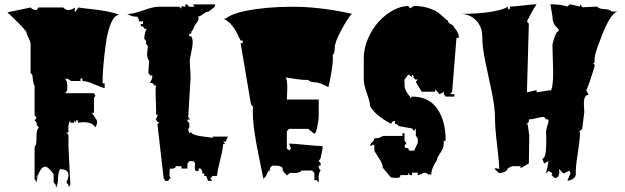

<svg xmlns="http://www.w3.org/2000/svg" viewBox="-20 -766 2883 886"><path d="M295.4 -175.8 295.9 -154.8H286.1L295.9 -143.6V-90.3L304.7 86.9L295.9 98.1V86.9L286.1 75.7Q295.9 56.2 295.9 42Q295.9 14.6 257.3 14.6Q248.5 28.3 247.8 58.6Q247.1 88.9 237.8 100.1V87.9L227.5 75.7V37.6Q202.1 3.4 190.4 3.4Q178.7 3.4 172.4 11.2Q166 19 160.2 31.2Q154.3 43.5 149.4 48.3V75.7L139.6 60.5V-86.9Q148.4 -99.1 148.4 -122.1V-141.6Q148.4 -165.5 159.2 -178.2L149.4 -189V-199.7L139.6 -210.4L148.9 -222.7L139.6 -234.9V-370.1Q134.3 -377 132.8 -391.6Q131.3 -406.2 129.6 -416.5Q127.9 -426.8 121.1 -426.8V-562.5Q121.1 -573.7 111.6 -591.3Q102.1 -608.9 102.1 -618.7Q77.1 -650.9 14.2 -709L121.1 -731.4Q130.9 -719.7 148.9 -719.7L157.7 -731.4H272Q281.7 -719.7 295.9 -719.7Q310.1 -719.7 325.2 -731.4V-709L342.3 -731.4Q361.8 -728 400.4 -724.1Q485.4 -715.3 531.2 -697.8Q508.8 -697.8 491.9 -658Q475.1 -618.2 467.8 -560.5Q453.1 -450.7 453.1 -381.3H462.9V-358.9Q448.7 -362.3 414.8 -377.2Q380.9 -392.1 360.4 -392.1V-403.8H351.6V-392.1H307.6Q299.3 -401.9 280.8 -403.8Q290.5 -389.2 290.5 -370.4Q290.5 -351.6 289.6 -347.7L280.8 -335.9H413.6L420.4 -323.7L413.6 -313.5V-245.6H403.8Q405.3 -243.2 412.6 -232.9Q428.2 -210.9 428.2 -204.6Q428.2 -189.9 418.9 -178.2Q408.7 -202.1 364.7 -202.1Q356.9 -202.1 339.8 -199.7V-210.4H331.1V-199.7L322.3 -210.4V-199.7H304.7V-210.4Q295.4 -198.7 295.4 -175.8ZM149.4 60.5Q149.4 52.2 156.2 44.4Q150.4 59.1 149.4 65.4ZM157.2 42.5 159.2 37.6V42Q158.2 42 157.2 42.5Z M855.5 -483.4 859.4 -413.6V-407.2L848.6 -225.6L857.4 -214.8H848.1L843.3 -210.4L856.4 -192.4H851.6L854.5 -180.7L848.1 -168L853.5 -150.9L861.8 -157.2Q860.8 -142.1 933.6 -133.8Q959 -130.9 960.4 -129.9L963.4 -135.7H1031.7L1021 -112.3H1009.8L1020 -101.1H1009.8Q1008.3 -75.7 995.8 -27.3Q983.4 21 981.4 45.9H961.4L950.7 57.6L960 68.4H939.9L931.6 45.9H921.9L922.9 34.2H912.6L913.6 23.4L905.8 11.7H896.5L896 23.4H887.2Q878.9 23.4 878.9 9.5Q878.9 -4.4 880.4 -11.2L872.6 -22.5H854.5L844.7 -11.2V11.7H817.4L817.9 1H791.5Q790 12.7 770 12.7L763.7 11.7L761.7 45.9L769 57.6H761.2Q761.2 69.3 750 69.3L743.2 68.4L735.4 57.6L706.5 -192.4L715.3 -203.1H707L699.2 -214.8L708.5 -236.8H699.7L700.7 -250.5L697.8 -341.8Q697.8 -342.8 699.2 -372.1H690.4Q690.4 -383.8 671.4 -383.8Q683.1 -401.9 683.1 -414.6V-417.5H673.8L664.6 -428.7L668 -484.9Q658.7 -498.5 658.7 -517.6L662.6 -553.2L653.3 -564.5L654.3 -576.2L645.5 -587.9Q647.9 -621.6 657.7 -632.8H647.9L638.7 -644.5H629.4L629.9 -655.3H639.6L640.6 -667.5H620.6V-677.2L612.8 -689Q593.3 -689 583 -694.1Q572.8 -699.2 567.4 -701.2Q592.8 -701.2 640.1 -718Q687.5 -734.9 710.9 -734.9H807.6L816.9 -725.6V-734.9L826.2 -739.7L825.2 -734.9H834.5L835.4 -745.6H844.2L851.6 -734.9H877.9L870.6 -745.6H973.6L970.2 -733.9L941.9 -712.4Q931.6 -712.4 916.7 -700.7Q901.9 -689 893.1 -689L897 -681.2Q896.5 -672.4 885 -657.2Q873.5 -642.1 872.6 -632.8L863.3 -620.1L862.3 -610.4H853.5L853 -598.6H861.8Q869.1 -590.3 869.1 -572Q869.1 -553.7 862.3 -523.2Q855.5 -492.7 855.5 -483.4Z M1339.8 32.2 1318.4 31.7 1303.7 43.5 1284.2 21V8.8Q1274.4 -1.5 1255.4 -1.5H1235.8L1225.6 8.8V21Q1216.8 21 1210.9 38.1Q1205.1 55.2 1196.8 55.2V65.4Q1191.9 39.1 1177.2 -31.2Q1146.5 -174.8 1146.5 -250.5Q1146.5 -265.6 1147.5 -272.9L1138.2 -284.2L1090.3 -567.4H1100.1V-579.1H1090.3Q1088.9 -581.5 1084.2 -591.1Q1079.6 -600.6 1078.1 -603.5Q1076.7 -606.4 1072.3 -615Q1067.9 -623.5 1065.7 -627Q1063.5 -630.4 1058.8 -637.5Q1054.2 -644.5 1051 -647.9Q1047.9 -651.4 1043 -657Q1038.1 -662.6 1033.7 -666Q1019 -676.3 1011.2 -680.2H1022Q1048.3 -702.6 1113.8 -715.8Q1208.5 -734.9 1331.8 -734.9Q1455.1 -734.9 1603.5 -702.6Q1584 -681.2 1554.4 -626.2Q1524.9 -571.3 1524.9 -546.4Q1524.9 -521.5 1515.1 -510.7L1516.1 -494.6Q1516.1 -455.6 1495.6 -363.8Q1455.1 -386.2 1433.6 -386.2Q1412.1 -386.2 1402.3 -397Q1376.5 -397 1358.2 -399.7Q1339.8 -402.3 1323 -404.8Q1306.2 -407.2 1296.9 -408.7Q1305.7 -403.8 1305.7 -359.4L1303.7 -306.6H1450.7V-227.5Q1450.7 -212.9 1444.3 -181.9Q1438 -150.9 1430.7 -148.4L1402.3 -171.4H1314L1303.7 -160.6V-80.1L1314 -72.3L1322.8 -80.1L1314 -103.5Q1336.9 -103 1388.4 -97.7Q1439.9 -92.3 1468.3 -92.3V-80.1L1459.5 -35.6L1450.7 -23.4L1459.5 -12.7V-1.5H1450.7V8.8L1459.5 21Q1450.7 33.2 1450.7 46.9V77.1L1441.9 65.4H1430.7V32.2L1420.9 21H1372.6Q1362.8 32.2 1339.8 32.2Z M1925.8 -342.8 1898.9 -388.2 1907.7 -398.9Q1894 -398.9 1893.1 -401.4Q1891.1 -407.7 1883.8 -411.1H1891.1L1881.3 -422.4V-411.1L1864.3 -422.4L1846.7 -398.9V-376Q1846.7 -363.8 1849.1 -357.7Q1851.6 -351.6 1852.5 -348.6Q1853.5 -345.7 1856.9 -340.8Q1860.4 -335.9 1861.3 -334Q1865.7 -326.7 1872.1 -320.3V-311.5L1881.3 -320.3Q1958.5 -320.3 1997.6 -264.4Q2036.6 -208.5 2036.6 -116.2H2027.8Q2027.8 -89.4 2022.7 -79.1Q2017.6 -68.8 2010 -57.4Q2002.4 -45.9 1998 -37.6Q1998 -29.3 1991.2 -18.6Q1969.7 14.6 1969.7 42L1960.4 35.6V42Q1958.5 40 1951.2 35.4Q1943.8 30.8 1940.2 30.8Q1936.5 30.8 1925.3 36.4Q1914.1 42 1907.7 42V30.8H1881.3V42H1872.1L1864.3 30.8V42H1828.1Q1828.1 55.2 1810.1 55.2L1784.2 53.2L1746.1 7.8Q1746.1 -6.8 1736.8 -22.7Q1727.5 -38.6 1717.8 -53.5Q1708 -68.4 1707.5 -69.3V-93.8L1699.2 -100.1L1697.3 -93.8H1688Q1688 -100.6 1697.8 -109.9Q1707.5 -119.1 1707.5 -127.4Q1732.4 -127.4 1746.1 -138.7H1837.4V-150.9H1846.7V-116.2L1855.5 -106L1846.7 -93.8Q1846.7 -82 1860.8 -82H1864.3Q1864.3 -70.3 1875 -70.3L1891.1 -71.3L1907.7 -106V-127.4L1898.9 -138.7V-173.3L1891.1 -162.1L1881.3 -173.3L1819.8 -184.1Q1813 -193.8 1802.7 -194.8V-207H1793.5L1784.2 -194.8Q1711.9 -233.9 1688 -275.4Q1688 -293 1673.3 -334Q1658.7 -375 1658.7 -398.9V-497.1Q1658.7 -542 1677.7 -586.9Q1696.8 -631.8 1726.3 -664.6Q1755.9 -697.3 1792.7 -717.8Q1829.6 -738.3 1864.3 -738.3L1872.1 -727.5Q1888.2 -738.3 1891.1 -738.3Q1929.2 -738.3 1960.2 -727.8Q1991.2 -717.3 2006.1 -704.8Q2021 -692.4 2032.2 -681.9Q2043.5 -671.4 2046.9 -671.4Q2046.9 -661.1 2061.8 -653.6Q2076.7 -646 2076.7 -636.7Q2083.5 -632.3 2090.3 -618.9Q2097.2 -605.5 2097.2 -600.3Q2097.2 -595.2 2096.7 -591.3H2086.4L2066.4 -342.8L2057.1 -331.5H2076.7V-320.3H2036.6L2027.8 -331.5V-342.8Q2019 -335 2007.3 -331.5L1988.3 -354.5V-342.8Z M2676.3 -249 2666.5 -170.4 2647.9 -154.8 2656.7 -158.2Q2656.7 -126 2646.7 -63Q2636.7 0 2636.7 33.2H2637.7Q2637.7 49.3 2625.5 58.3Q2613.3 67.4 2598.1 67.4L2612.8 33.2L2608.4 22.5L2606.4 22L2582.5 34.2L2578.1 33.2L2559.6 13.7L2561 26.9Q2561 55.2 2539.6 55.2Q2538.6 54.2 2534.7 50.8Q2525.9 43.9 2525.9 40Q2525.9 36.1 2529.3 33.2L2510.3 22.5L2500 37.1Q2500.5 27.8 2505.4 8.1Q2510.3 -11.7 2510.3 -22.5L2490.7 -11.7L2482.4 -33.7Q2501 -33.7 2501 -116.2L2500 -159.7Q2500 -168.5 2505.6 -184.8Q2511.2 -201.2 2511.2 -208.5Q2511.2 -215.8 2504.4 -215.8L2500 -214.8L2490.7 -226.6Q2479 -226.6 2455.8 -220.7Q2432.6 -214.8 2420.4 -214.8V-204.1L2407.2 -189L2415 -193.4Q2422.4 -142.1 2422.4 -140.6L2420.4 -11.7L2381.8 10.7L2382.8 3.4L2379.4 1H2342.3L2322.8 10.7Q2321.3 28.3 2283.7 33.2L2262.2 13.7Q2262.2 10.7 2270 10.7Q2277.8 10.7 2283.7 14.6Q2283.2 -22 2273.7 -98.4Q2264.2 -174.8 2264.2 -222.4Q2264.2 -270 2249.5 -340.1Q2234.9 -410.2 2220.2 -479Q2205.6 -547.9 2205.6 -595.2Q2205.6 -642.6 2177.7 -671.1Q2149.9 -699.7 2110.4 -702.1Q2192.4 -702.1 2251.5 -712.6Q2310.5 -723.1 2322.8 -735.8L2325.2 -723.6L2327.1 -722.7Q2333.5 -722.7 2333.5 -732.4L2332.5 -735.8Q2354.5 -735.8 2395.8 -741Q2437 -746.1 2456.1 -746.1Q2440.4 -724.6 2411.6 -667.5L2420.4 -656.2L2411.6 -339.8L2456.1 -350.1V-339.8L2520 -350.1V-344.7Q2532.7 -361.3 2532.7 -433.6L2529.3 -554.2Q2529.3 -567.4 2539.1 -595Q2548.8 -622.6 2558.6 -622.6Q2558.6 -632.3 2548.8 -640.6Q2529.3 -656.7 2529.3 -690.4L2520 -746.1Q2569.3 -746.1 2598.1 -735.8L2609.9 -746.1L2656.7 -735.8V-746.1L2668.5 -732.4L2735.4 -735.8Q2742.7 -725.1 2768.3 -724.1Q2793.9 -723.1 2803.2 -712.9H2830.6Q2794.9 -707 2746.6 -573.2Q2725.1 -518.6 2724.1 -498L2723.1 -475.6H2716.3L2725.1 -464.8Q2699.7 -378.9 2685.5 -348.6L2696.3 -328.6Q2674.3 -328.6 2674.3 -286.6Z"/></svg>

Font: Butcherman Caps
Style: Regular
Weight: 400
Version: Version 001.003